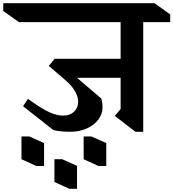

<svg xmlns="http://www.w3.org/2000/svg" viewBox="-106 -806 1074 1189"><path d="M781 -669V10H733L605 -88L641 -131V-324H371L521 -196Q529 -172 529 -140Q529 -100 503 -65.5Q477 -31 431.5 -10.5Q386 10 329 10Q266 10 224 -1L37 -148L67 -194Q151 -133 198.5 -111.5Q246 -90 285 -90Q327 -90 352.5 -114Q378 -138 378 -177Q378 -205 359.5 -239Q341 -273 302 -307L196 -398L233 -442H641V-669H11L-86 -738V-786H851L948 -717V-669ZM167 222H119L27 180V39H75L167 80ZM371 363H323L231 321V180H279L371 221ZM552 222H504L412 180V39H460L552 80Z"/></svg>

Font: Inknut Antiqua SemiBold
Style: Regular
Weight: 600
Designer: Claus Eggers Sørensen
Foundry: Claus Eggers Sørensen
Version: Version 1.003; ttfautohint (v1.8.2) -l 8 -r 50 -G 200 -x 14 